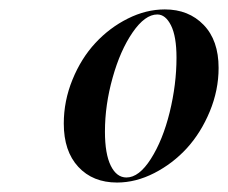

<svg xmlns="http://www.w3.org/2000/svg" viewBox="-20 -797 487 410"><path d="M446.8 -651.9Q446.8 -604.5 428 -559.1Q409.2 -513.7 379.2 -480.7Q349.1 -447.8 309.6 -427.5Q270 -407.2 230 -407.2Q178.2 -407.2 147.2 -440.7Q116.2 -474.1 116.2 -533.2Q116.2 -581.5 134.8 -627Q153.3 -672.4 183.6 -705.1Q213.9 -737.8 252.9 -757.3Q292 -776.9 332 -776.9Q382.8 -776.9 414.8 -743.9Q446.8 -710.9 446.8 -651.9ZM204.1 -516.1Q204.1 -468.3 216.6 -443.1Q229 -418 250 -418Q276.9 -418 302.2 -457.8Q327.6 -497.6 342.3 -557.1Q356.9 -616.7 356.9 -673.8Q356.9 -719.2 345.2 -742.7Q333.5 -766.1 315.9 -766.1Q289.6 -766.1 263.2 -727.8Q236.8 -689.5 220.5 -631.1Q204.1 -572.8 204.1 -516.1Z"/></svg>

Font: Nyght Serif Medium Italic
Style: Regular
Weight: 500
Italic angle: -16°
Designer: Maksym Kobuzan
Version: Version 0.410;Glyphs 3.1.2 (3151)